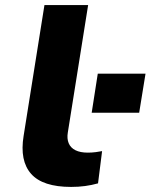

<svg xmlns="http://www.w3.org/2000/svg" viewBox="-20 -725 593 756"><path d="M260 11Q148 11 102.5 -40.5Q57 -92 73 -190L155 -705H327L247 -203Q243 -179 250.5 -161Q258 -143 277 -133.5Q296 -124 326 -124Q341 -124 357 -126Q373 -128 382 -130L366 -3Q341 4 315 7.5Q289 11 260 11ZM341 -281 365 -435H553L528 -281Z"/></svg>

Font: Nunito Sans 10pt Expanded ExtraBold
Style: Italic
Weight: 800
Width: 7
Italic angle: -9°
Designer: Vernon Adams
Foundry: Vernon Adams
Version: Version 3.101;gftools[0.9.27]